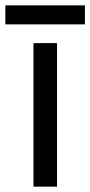

<svg xmlns="http://www.w3.org/2000/svg" viewBox="-40 -697 337 717"><path d="M173 0H85V-536H173ZM277 -677V-606H-20V-677Z"/></svg>

Font: Noto Sans Adlam
Style: Regular
Weight: 400
Designer: Mark Jamra, Neil Patel
Foundry: JamraPatel LLC
Version: Version 3.001